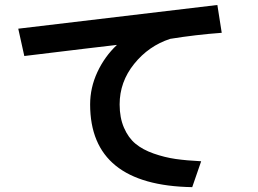

<svg xmlns="http://www.w3.org/2000/svg" viewBox="-20 -732 1040 775"><path d="M53.7 -616.2 857.4 -711.9 875 -599.6Q769.5 -591.8 667 -575.2Q580.1 -546.9 521.5 -474.1Q462.9 -401.4 462.9 -310.5Q462.9 -256.8 480.5 -216.3Q498 -175.8 526.9 -151.9Q555.7 -127.9 600.1 -112.3Q644.5 -96.7 689 -90.3Q733.4 -84 792 -81.1L755.9 23.4Q343.8 16.6 343.8 -310.5Q343.8 -377.9 373 -440.9Q402.3 -503.9 452.1 -550.8Q400.4 -544.9 331.5 -536.6Q262.7 -528.3 186 -519Q109.4 -509.8 78.1 -505.9Z"/></svg>

Font: Gothic A1
Style: Bold
Weight: 700
Version: Version 2.50